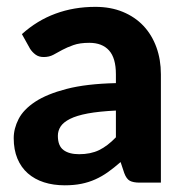

<svg xmlns="http://www.w3.org/2000/svg" viewBox="-20 -546 552 574"><path d="M326.5 -215.5Q276 -213 242.5 -206.8Q209 -200.5 189.2 -190.5Q169.5 -180.5 161.2 -167.8Q153 -155 153 -140Q153 -110 169.8 -97.5Q186.5 -85 216.5 -85Q251 -85 276.2 -97.2Q301.5 -109.5 326.5 -135.5ZM45.5 -444Q91 -485 146 -505.2Q201 -525.5 265 -525.5Q311 -525.5 347.2 -510.5Q383.5 -495.5 408.8 -468.8Q434 -442 447.5 -405Q461 -368 461 -324V0H398Q378.5 0 368.2 -5.5Q358 -11 351.5 -28.5L340.5 -61.5Q321 -44.5 302.8 -31.5Q284.5 -18.5 265 -9.8Q245.5 -1 223.2 3.5Q201 8 173.5 8Q139.5 8 111.5 -1Q83.5 -10 63.2 -27.8Q43 -45.5 32 -72Q21 -98.5 21 -133Q21 -161.5 35.5 -190Q50 -218.5 85.2 -241.8Q120.5 -265 179.2 -280.2Q238 -295.5 326.5 -297.5V-324Q326.5 -372.5 306 -395.2Q285.5 -418 247 -418Q218.5 -418 199.5 -411.2Q180.5 -404.5 166.2 -396.8Q152 -389 139.5 -382.2Q127 -375.5 110.5 -375.5Q96 -375.5 86.2 -382.8Q76.5 -390 70 -400Z"/></svg>

Font: LatoLatin Heavy
Style: Regular
Weight: 800
Designer: Lukasz Dziedzic with Adam Twardoch and Botio Nikoltchev
Foundry: tyPoland Lukasz Dziedzic
Version: Version 2.015; 2015-08-06; http://www.latofonts.com/